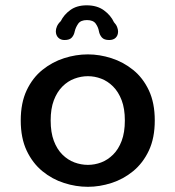

<svg xmlns="http://www.w3.org/2000/svg" viewBox="-20 -692 659 722"><path d="M310.5 10.5Q265.5 10.5 221 -3.8Q176.5 -18 139.5 -48.2Q102.5 -78.5 80.2 -125.8Q58 -173 58 -239Q58 -305 80.2 -352.2Q102.5 -399.5 139.5 -429.2Q176.5 -459 221 -473.2Q265.5 -487.5 310.5 -487.5Q354.5 -487.5 399 -473.2Q443.5 -459 480.5 -429.2Q517.5 -399.5 539.8 -352.2Q562 -305 562 -239Q562 -173 539.8 -125.8Q517.5 -78.5 480.5 -48.2Q443.5 -18 399 -3.8Q354.5 10.5 310.5 10.5ZM310.5 -72Q336 -72 360.5 -81.2Q385 -90.5 405.2 -110.5Q425.5 -130.5 437.5 -162.2Q449.5 -194 449.5 -239Q449.5 -283.5 437.5 -315Q425.5 -346.5 405.2 -366.8Q385 -387 360.5 -396.2Q336 -405.5 310.5 -405.5Q285 -405.5 260 -396.2Q235 -387 214.8 -366.8Q194.5 -346.5 182.5 -315Q170.5 -283.5 170.5 -239Q170.5 -194 182.5 -162.2Q194.5 -130.5 214.8 -110.5Q235 -90.5 260 -81.2Q285 -72 310.5 -72ZM390.5 -541.5Q371.5 -541.5 363 -551.2Q354.5 -561 352 -574.5Q349.5 -589.5 340 -603Q330.5 -616.5 307 -616.5Q283.5 -616.5 274 -602.8Q264.5 -589 261 -574Q258.5 -560.5 250.2 -551Q242 -541.5 222.5 -541.5Q208 -541.5 199 -550.5Q190 -559.5 190 -574.5Q190 -583 194.2 -593Q198.5 -603 208.5 -612.5Q220.5 -637 244.8 -654.5Q269 -672 306 -672Q345 -672 370.8 -653.2Q396.5 -634.5 408.5 -608.5Q417 -599.5 420.5 -590.2Q424 -581 424 -573.5Q424 -559 415.2 -550.2Q406.5 -541.5 390.5 -541.5Z"/></svg>

Font: Sono Monospace Medium
Style: Regular
Weight: 500
Designer: Tyler Finck
Foundry: Tyler Finck
Version: Version 2.112